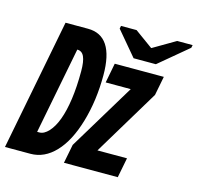

<svg xmlns="http://www.w3.org/2000/svg" viewBox="-189 -823 960 932"><g transform="rotate(15 291.0 -356.5)"><path d="M286.1 -460Q286.1 -333 254.2 -224.4Q222.2 -115.7 167.2 -57.9Q112.3 0 42.5 0H-85.4L42.5 -658.7H155.3Q286.1 -658.7 286.1 -460ZM176.8 -450.7Q176.8 -500 166 -523.7Q155.3 -547.4 131.8 -547.4H131.3L46.4 -111.3H57.6Q81.1 -111.3 104 -136.2Q127 -161.1 143.1 -204.6Q159.2 -248 168 -310.1Q176.8 -372.1 176.8 -450.7ZM210.9 0 229.5 -94.7 431.6 -429.2H305.7L324.7 -528.3H571.3L552.7 -432.6L352.5 -100.1H501L481.4 0ZM518.1 -577.6H406.2L303.7 -699.2L306.6 -713.4H384.8L475.1 -647.9H477.1L588.9 -713.4H666.5L663.6 -699.2Z"/></g></svg>

Font: Liberation Mono
Style: Bold Italic
Weight: 700
Italic angle: -12°
Monospace: yes
Designer: Steve Matteson
Foundry: Ascender Corporation
Version: Version 2.1.5